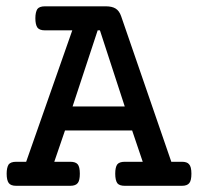

<svg xmlns="http://www.w3.org/2000/svg" viewBox="-20 -600 640 620"><path d="M598.1 -39.1Q598.1 -17.1 591.3 -8.8Q584.5 0 567.4 0H382.8Q365.7 0 358.9 -8.3Q352.1 -18.1 352.1 -39.1Q352.1 -59.6 358.4 -68.8Q365.2 -77.6 382.8 -77.6H440.9L406.7 -178.7H189.9L155.3 -77.6H207Q224.1 -77.6 231 -69.3Q237.8 -61 237.8 -39.1Q237.8 -17.6 231.4 -9.3Q224.6 0 207 0H32.2Q15.1 0 8.3 -8.8Q1.5 -18.1 1.5 -39.1Q1.5 -58.6 7.8 -68.8Q14.6 -77.6 32.2 -77.6H64.5L213.4 -502H125Q107.4 -502 100.6 -511.2Q94.2 -521 94.2 -541Q94.2 -560.5 100.6 -570.8Q107.4 -579.6 125 -579.6H321.8Q341.8 -579.6 353.5 -572.3Q365.2 -564.9 371.1 -547.9L533.2 -77.6H567.4Q584 -77.6 590.3 -69.8Q598.1 -62 598.1 -39.1ZM214.4 -256.3H382.8L302.7 -502H295.4Z"/></svg>

Font: Courier Prime Medium
Style: Regular
Weight: 500
Designer: Alan Dague-Greene
Foundry: Quote-Unquote Apps
Version: Version 1.202